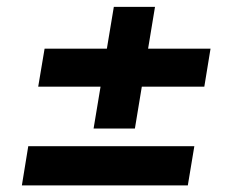

<svg xmlns="http://www.w3.org/2000/svg" viewBox="-20 -582 706 574"><path d="M45.4 -27.8 64.5 -145H561L541.5 -27.8ZM94.2 -322.8 113.3 -436.5H609.4L590.8 -322.8ZM259.8 -197.8 320.3 -561.5H443.4L383.3 -197.8Z"/></svg>

Font: Inter 24pt
Style: Bold Italic
Weight: 700
Italic angle: -9.3988°
Version: Version 4.001;git-66647c0bb